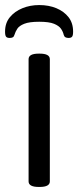

<svg xmlns="http://www.w3.org/2000/svg" viewBox="-22 -737 309 759"><path d="M131 2Q91 2 91 -20V-503Q91 -525 131 -525H135Q175 -525 175 -503V-20Q175 2 135 2ZM133 -717Q97 -717 66.5 -704.5Q36 -692 17 -669Q-2 -646 -2 -612Q-2 -597 2 -592Q6 -587 16 -587Q24 -587 28.5 -589.5Q33 -592 35 -599Q39 -612 46.5 -623.5Q54 -635 74 -643Q94 -651 133 -651Q172 -651 191.5 -643Q211 -635 219 -623.5Q227 -612 230 -599Q232 -592 237 -589.5Q242 -587 249 -587Q259 -587 263 -592Q267 -597 267 -612Q267 -646 249 -669Q231 -692 201 -704.5Q171 -717 133 -717Z"/></svg>

Font: Asap
Style: Regular
Weight: 400
Designer: Pablo Cosgaya
Foundry: Omnibus-Type
Version: Version 3.001